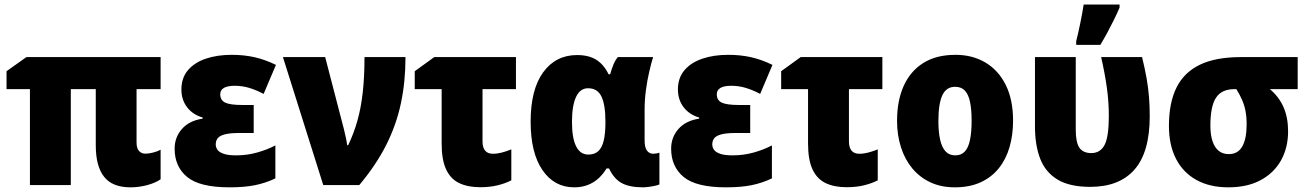

<svg xmlns="http://www.w3.org/2000/svg" viewBox="-20 -800 5654 830"><path d="M607.9 -135.7Q622.6 -135.7 641.4 -140.4Q660.2 -145 674.3 -152.8V-24.9Q651.9 -9.3 616.5 0.2Q581.1 9.8 543.9 9.8Q465.8 9.8 429.9 -35.9Q394 -81.5 394 -171.9V-414.6H286.1V0H109.4V-414.6H8.3V-492.2L94.2 -553.2H674.3V-414.6H570.3V-184.6Q570.3 -158.7 581.1 -147.2Q591.8 -135.7 607.9 -135.7Z M1076.7 -346.2V-225.1H1015.6Q974.1 -225.1 951.9 -219.2Q929.7 -213.4 921.1 -202.4Q912.6 -191.4 912.6 -175.8Q912.6 -163.6 919.9 -152.8Q927.2 -142.1 946.5 -135.3Q965.8 -128.4 1000.5 -128.4Q1048.8 -128.4 1092.5 -140.9Q1136.2 -153.3 1170.4 -171.4V-28.8Q1128.4 -8.8 1082.8 0.5Q1037.1 9.8 971.7 9.8Q843.3 9.8 789.1 -34.9Q734.9 -79.6 734.9 -157.2Q734.9 -206.5 766.4 -242.4Q797.9 -278.3 856 -287.1V-292Q813.5 -304.2 788.8 -336.4Q764.2 -368.7 764.2 -413.1Q764.2 -463.4 792.5 -496.6Q820.8 -529.8 869.9 -546.4Q918.9 -563 981.4 -563Q1033.7 -563 1079.1 -553Q1124.5 -543 1172.9 -519.5L1119.6 -394Q1087.4 -411.1 1056.9 -420.2Q1026.4 -429.2 995.1 -429.2Q962.9 -429.2 947.5 -419.7Q932.1 -410.2 932.1 -392.6Q932.1 -366.7 953.6 -356.4Q975.1 -346.2 1026.4 -346.2Z M1203.1 -553.2H1385.7L1466.8 -241.2Q1469.2 -231 1471.9 -219.2Q1474.6 -207.5 1477.1 -195.6Q1479.5 -183.6 1481 -171.9H1484.9Q1509.8 -223.6 1525.4 -279.5Q1541 -335.4 1548.3 -402.1Q1555.7 -468.8 1555.7 -553.2H1732.9Q1732.9 -446.8 1713.1 -353.5Q1693.4 -260.3 1649.7 -173.6Q1606 -86.9 1533.2 0H1377.4Z M2210.4 -553.2V-414.6H2065.9V-188.5Q2065.9 -162.6 2077.1 -148.9Q2088.4 -135.3 2110.4 -135.3Q2129.9 -135.3 2149.2 -140.4Q2168.5 -145.5 2190.4 -154.3V-20.5Q2164.1 -6.8 2130.6 1.2Q2097.2 9.3 2055.7 9.3Q2002.4 9.3 1965.1 -8.5Q1927.7 -26.4 1908.4 -67.9Q1889.2 -109.4 1889.2 -179.7V-414.6H1772.9V-492.2L1857.4 -553.2Z M2523.4 -131.8Q2549.8 -131.8 2565.9 -146.2Q2582 -160.6 2589.6 -191.4Q2597.2 -222.2 2597.2 -270V-274.9Q2597.2 -346.7 2580.1 -382.6Q2563 -418.5 2522 -418.5Q2487.8 -418.5 2470.2 -380.9Q2452.6 -343.3 2452.6 -272.9Q2452.6 -203.1 2470.5 -167.5Q2488.3 -131.8 2523.4 -131.8ZM2462.4 9.8Q2376 9.8 2325 -64.7Q2273.9 -139.2 2273.9 -273.9Q2273.9 -413.1 2328.1 -487.5Q2382.3 -562 2474.6 -562Q2525.4 -562 2557.9 -541.5Q2590.3 -521 2610.8 -479H2617.7Q2623.5 -500.5 2631.6 -520.3Q2639.6 -540 2650.9 -553.2H2803.2Q2794.9 -525.9 2786.4 -489Q2777.8 -452.1 2772.2 -409.9Q2766.6 -367.7 2766.6 -324.2V-194.3Q2766.6 -161.6 2777.1 -148.4Q2787.6 -135.3 2803.7 -135.3Q2810.5 -135.3 2818.4 -136.7Q2826.2 -138.2 2830.6 -140.1V-2.9Q2826.2 0 2812.7 2.9Q2799.3 5.9 2784.4 7.8Q2769.5 9.8 2759.8 9.8Q2700.7 9.8 2667.2 -8.8Q2633.8 -27.3 2612.8 -71.8H2602.1Q2587.4 -47.4 2567.4 -29.1Q2547.4 -10.7 2521.2 -0.5Q2495.1 9.8 2462.4 9.8Z M3223.1 -346.2V-225.1H3162.1Q3120.6 -225.1 3098.4 -219.2Q3076.2 -213.4 3067.6 -202.4Q3059.1 -191.4 3059.1 -175.8Q3059.1 -163.6 3066.4 -152.8Q3073.7 -142.1 3093 -135.3Q3112.3 -128.4 3147 -128.4Q3195.3 -128.4 3239 -140.9Q3282.7 -153.3 3316.9 -171.4V-28.8Q3274.9 -8.8 3229.2 0.5Q3183.6 9.8 3118.2 9.8Q2989.7 9.8 2935.5 -34.9Q2881.3 -79.6 2881.3 -157.2Q2881.3 -206.5 2912.8 -242.4Q2944.3 -278.3 3002.4 -287.1V-292Q2960 -304.2 2935.3 -336.4Q2910.6 -368.7 2910.6 -413.1Q2910.6 -463.4 2939 -496.6Q2967.3 -529.8 3016.4 -546.4Q3065.4 -563 3127.9 -563Q3180.2 -563 3225.6 -553Q3271 -543 3319.3 -519.5L3266.1 -394Q3233.9 -411.1 3203.4 -420.2Q3172.9 -429.2 3141.6 -429.2Q3109.4 -429.2 3094 -419.7Q3078.6 -410.2 3078.6 -392.6Q3078.6 -366.7 3100.1 -356.4Q3121.6 -346.2 3172.9 -346.2Z M3794.4 -553.2V-414.6H3649.9V-188.5Q3649.9 -162.6 3661.1 -148.9Q3672.4 -135.3 3694.3 -135.3Q3713.9 -135.3 3733.2 -140.4Q3752.4 -145.5 3774.4 -154.3V-20.5Q3748 -6.8 3714.6 1.2Q3681.2 9.3 3639.6 9.3Q3586.4 9.3 3549.1 -8.5Q3511.7 -26.4 3492.4 -67.9Q3473.1 -109.4 3473.1 -179.7V-414.6H3356.9V-492.2L3441.4 -553.2Z M4359.4 -277.8Q4359.4 -216.8 4344.2 -164.3Q4329.1 -111.8 4297.9 -72.8Q4266.6 -33.7 4219.2 -12Q4171.9 9.8 4107.9 9.8Q4048.3 9.8 4002.2 -11.7Q3956.1 -33.2 3923.8 -72Q3891.6 -110.8 3874.8 -163.3Q3857.9 -215.8 3857.9 -277.8Q3857.9 -363.8 3886.2 -427.7Q3914.6 -491.7 3970.7 -527.3Q4026.9 -563 4110.4 -563Q4183.6 -563 4239.7 -529.8Q4295.9 -496.6 4327.6 -433.1Q4359.4 -369.6 4359.4 -277.8ZM4036.6 -276.9Q4036.6 -228.5 4044.2 -195.6Q4051.8 -162.6 4067.6 -145.5Q4083.5 -128.4 4109.4 -128.4Q4135.7 -128.4 4151.1 -145.3Q4166.5 -162.1 4173.3 -195.6Q4180.2 -229 4180.2 -277.8Q4180.2 -327.1 4173.3 -359.6Q4166.5 -392.1 4150.9 -408.4Q4135.3 -424.8 4108.9 -424.8Q4070.8 -424.8 4053.7 -388.2Q4036.6 -351.6 4036.6 -276.9Z M4693.4 7.8Q4604 7.8 4551.8 -23.7Q4499.5 -55.2 4476.8 -113.5Q4454.1 -171.9 4454.1 -252.9V-553.2H4630.4V-239.3Q4630.4 -183.6 4646.5 -160.9Q4662.6 -138.2 4697.8 -138.2Q4736.3 -138.2 4754.9 -173.3Q4773.4 -208.5 4773.4 -299.3Q4773.4 -358.9 4764.9 -420.7Q4756.3 -482.4 4740.2 -553.2H4917Q4929.2 -503.9 4936.5 -462.4Q4943.8 -420.9 4947 -381.3Q4950.2 -341.8 4950.2 -297.9Q4950.2 -142.1 4884.5 -67.1Q4818.8 7.8 4693.4 7.8ZM4632.3 -606V-622.1Q4635.7 -635.3 4640.6 -656.2Q4645.5 -677.2 4650.1 -700.4Q4654.8 -723.6 4658.7 -745.1Q4662.6 -766.6 4664.6 -780.3H4819.8V-767.1Q4808.6 -741.2 4795.7 -714.8Q4782.7 -688.5 4768.3 -661.6Q4753.9 -634.8 4736.8 -606Z M5548.3 -232.9Q5548.3 -161.1 5517.6 -106.4Q5486.8 -51.8 5429.2 -21Q5371.6 9.8 5290 9.8Q5209.5 9.8 5152.1 -22Q5094.7 -53.7 5064 -113Q5033.2 -172.4 5033.2 -255.9Q5033.2 -355.5 5065.9 -421.4Q5098.6 -487.3 5167.2 -520.3Q5235.8 -553.2 5344.2 -553.2H5589.8V-414.6H5469.7Q5508.8 -381.8 5528.6 -336.7Q5548.3 -291.5 5548.3 -232.9ZM5212.4 -256.8Q5212.4 -217.8 5221.4 -190.2Q5230.5 -162.6 5248 -148.2Q5265.6 -133.8 5292 -133.8Q5331.5 -133.8 5350.3 -167Q5369.1 -200.2 5369.1 -262.2Q5369.1 -295.4 5364 -321Q5358.9 -346.7 5349.1 -368.9Q5339.4 -391.1 5324.7 -414.6H5315.4Q5261.2 -414.6 5236.8 -377.7Q5212.4 -340.8 5212.4 -256.8Z"/></svg>

Font: Open Sans SemiCondensed ExtraBold
Style: Regular
Weight: 800
Width: 4
Designer: Monotype Design Team
Foundry: Monotype Imaging Inc.
Version: Version 3.000